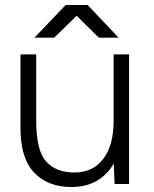

<svg xmlns="http://www.w3.org/2000/svg" viewBox="-20 -737 615 769"><path d="M435 -95V-519H497V0H439ZM278 -46Q352 -46 393.5 -100.5Q435 -155 435 -252H473Q473 -169 449 -110Q425 -51 378.5 -19.5Q332 12 266 12Q171 12 116 -46.5Q61 -105 62 -229V-253H125Q125 -134 165 -90Q205 -46 278 -46ZM62 -519H125V-253H62ZM244 -716V-717H331L455 -586H376ZM243 -717H330V-716L197 -586H118Z"/></svg>

Font: 寒蝉端黑体 Light
Style: Regular
Weight: 300
Designer: ChillDuanSans {Warren2060}; 
Source Han Sans {Ryoko NISHIZUKA 西塚涼子 (kana, bopomofo & ideographs); Paul D. Hunt (Latin, G
Foundry: ChillType&Adobe
Version: Version 1.300;Glyphs 3.3 (3306)